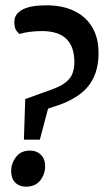

<svg xmlns="http://www.w3.org/2000/svg" viewBox="-20 -685 401 723"><path d="M70 -159 75 -312 164 -344Q205 -358 225.5 -373.5Q246 -389 253 -408.5Q260 -428 260 -451Q260 -510 229.5 -539Q199 -568 138 -568Q114 -568 91.5 -565Q69 -562 53 -557Q51 -558 42.5 -568.5Q34 -579 34 -603Q34 -632 64 -648.5Q94 -665 155 -665Q215 -665 259 -644Q303 -623 327 -583Q351 -543 351 -486Q351 -432 333 -394Q315 -356 282.5 -331.5Q250 -307 206 -291L161 -276L130 -159ZM78 18Q53 18 37.5 2.5Q22 -13 22 -41Q22 -70 40.5 -94Q59 -118 93 -118Q118 -118 134 -102Q150 -86 150 -60Q150 -29 131.5 -5.5Q113 18 78 18Z"/></svg>

Font: Faustina SemiBold
Style: Italic
Weight: 600
Italic angle: -8°
Designer: Alfonso Garcia
Foundry: http://www.omnibus-type.com
Version: Version 1.200